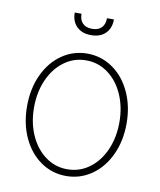

<svg xmlns="http://www.w3.org/2000/svg" viewBox="-81 -772 708 848"><g transform="rotate(10 272.5 -348.0)"><path d="M49.8 -263.7Q49.8 -341.8 78.6 -404.3Q107.4 -466.8 158.4 -502.4Q209.5 -538.1 272.5 -538.1Q335.4 -538.1 386.7 -502.4Q438 -466.8 467 -404.1Q496.1 -341.3 496.1 -263.7Q496.1 -185.5 467 -123Q438 -60.5 386.7 -24.9Q335.4 10.7 272.5 10.7Q209.5 10.7 158.4 -24.9Q107.4 -60.5 78.6 -123Q49.8 -185.5 49.8 -263.7ZM463.9 -263.7Q463.9 -332 439.2 -387.7Q414.6 -443.4 370.8 -475.6Q327.1 -507.8 272.5 -507.8Q217.8 -507.8 174.1 -475.6Q130.4 -443.4 105.7 -387.7Q81.1 -332 81.1 -263.7Q81.1 -195.3 105.7 -139.6Q130.4 -84 174.1 -51.8Q217.8 -19.5 272.5 -19.5Q327.6 -19.5 371.3 -51.8Q415 -84 439.5 -139.6Q463.9 -195.3 463.9 -263.7ZM273.4 -621.1Q232.4 -621.1 209 -644.3Q185.5 -667.5 185.5 -707H215.8Q215.8 -679.7 230.5 -664.6Q245.1 -649.4 273.4 -649.4Q300.8 -649.4 315.4 -664.6Q330.1 -679.7 330.1 -707H361.3Q361.3 -667.5 337.9 -644.3Q314.5 -621.1 273.4 -621.1Z"/></g></svg>

Font: Pretendard Std Thin
Style: Regular
Weight: 100
Designer: Base glyphs from Inter by Rasmus Andersson; Hangeul glyphs from Noto Sans CJK(Source Han Sans) by Jang Soo-young and Kan
Foundry: Kil Hyung-jin
Version: Version 1.309